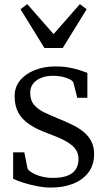

<svg xmlns="http://www.w3.org/2000/svg" viewBox="-20 -880 509 912"><path d="M221.5 11Q190.5 11 154.8 4Q119 -3 88.8 -12.8Q58.5 -22.5 42.5 -31V-156.5H95.5L111 -78.5Q117.5 -68 135.8 -57.8Q154 -47.5 179 -41.2Q204 -35 231.5 -35Q275 -35 301.8 -46Q328.5 -57 340.8 -77.2Q353 -97.5 353 -125Q353 -154 336.2 -174.8Q319.5 -195.5 286.5 -212.8Q253.5 -230 203.5 -248Q152 -267 117.8 -290.5Q83.5 -314 66.5 -346Q49.5 -378 49.5 -423Q49.5 -467 76 -498.8Q102.5 -530.5 146.5 -547.5Q190.5 -564.5 242 -564.5Q281.5 -564.5 312 -558.5Q342.5 -552.5 363.5 -545Q384.5 -537.5 395 -534V-415.5H347L328.5 -488.5Q323.5 -497.5 309 -504.5Q294.5 -511.5 274.8 -515.8Q255 -520 234 -520Q201.5 -520.5 176.5 -510.5Q151.5 -500.5 137.5 -482.8Q123.5 -465 123.5 -440.5Q123.5 -403 142.5 -381.2Q161.5 -359.5 191.5 -345.5Q221.5 -331.5 254 -318Q287 -304.5 318 -290Q349 -275.5 373.5 -256.5Q398 -237.5 412.5 -211.2Q427 -185 427 -147.5Q427 -98 401.2 -62.5Q375.5 -27 329 -8Q282.5 11 221.5 11ZM191 -652 77.5 -836 109.5 -860.5 234.5 -718 359.5 -860.5 391.5 -836 278 -652Z"/></svg>

Font: Merriweather 24pt Light
Style: Regular
Weight: 300
Designer: Eben Sorkin
Foundry: Eben Sorkin
Version: Version 2.100